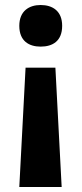

<svg xmlns="http://www.w3.org/2000/svg" viewBox="-20 -659 326 766"><path d="M228 -556C228 -615 190 -639 142 -639C96 -639 57 -615 57 -556C57 -495 96 -473 142 -473C190 -473 228 -495 228 -556ZM82 -389 57 87H226L201 -389Z"/></svg>

Font: Noto Sans Kannada UI
Style: Bold
Weight: 700
Designer: Jelle Bosma - Monotype Design Team
Foundry: Monotype Imaging Inc.
Version: Version 2.005